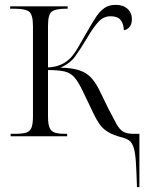

<svg xmlns="http://www.w3.org/2000/svg" viewBox="-20 -562 612 792"><path d="M545 210Q543 145 540.5 106.5Q538 68 531.5 47.5Q525 27 514 18.5Q503 10 484 5Q448 -4 426.5 -17Q405 -30 392 -48Q379 -66 367 -91L321 -187Q303 -225 286.5 -243.5Q270 -262 245 -267.5Q220 -273 178 -273V-81Q178 -49 185 -34Q192 -19 207.5 -14.5Q223 -10 250 -10H257V0H24V-10H41Q70 -10 86.5 -14.5Q103 -19 109.5 -34.5Q116 -50 116 -83V-454Q116 -502 100 -514Q84 -526 41 -526H22V-536H259V-526H251Q210 -526 194 -514.5Q178 -503 178 -456V-284Q235 -286 271 -323Q286 -339 301.5 -365.5Q317 -392 337 -427Q358 -464 374.5 -489.5Q391 -515 410 -528.5Q429 -542 457 -542Q488 -542 506 -525.5Q524 -509 524 -483Q524 -463 515 -451.5Q506 -440 491 -437Q490 -464 477.5 -479.5Q465 -495 436 -495Q407 -495 385.5 -471.5Q364 -448 336 -400Q312 -360 290.5 -330Q269 -300 229 -283Q276 -282 305.5 -272.5Q335 -263 353.5 -244Q372 -225 388 -194L428 -112Q448 -73 460.5 -50.5Q473 -28 488 -19Q503 -10 530 -10H555V210Z"/></svg>

Font: Noto Serif Display SemiCondensed Light
Style: Regular
Weight: 300
Width: 4
Designer: Monotype Design Team
Foundry: Monotype Imaging Inc.
Version: Version 2.009